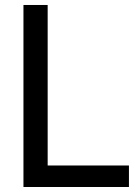

<svg xmlns="http://www.w3.org/2000/svg" viewBox="-20 -747 538 767"><path d="M495.1 -85.9H170.4V-727.1H73.7V0H495.1Z"/></svg>

Font: SG Kara
Style: Regular
Weight: 400
Designer: Damoon Khanjanzadeh
Version: Version 1.000